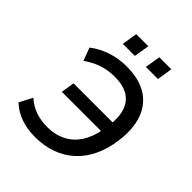

<svg xmlns="http://www.w3.org/2000/svg" viewBox="-244 -1050 1209 1209"><g transform="rotate(45 360.5 -445.5)"><path d="M272 9Q202 9 144.5 -11Q87 -31 44 -72L89 -159Q132 -122 177.5 -106Q223 -90 281 -90Q352 -90 407 -118.5Q462 -147 496.5 -202.5Q531 -258 544 -338L571 -312H190L204 -402H584L549 -369Q560 -452 541.5 -506.5Q523 -561 477.5 -588Q432 -615 359 -615Q301 -615 250 -598.5Q199 -582 148 -546L116 -632Q154 -661 193.5 -678.5Q233 -696 276.5 -705Q320 -714 367 -714Q475 -714 545.5 -671Q616 -628 645.5 -546.5Q675 -465 660 -352Q649 -266 617 -198.5Q585 -131 534 -84.5Q483 -38 416.5 -14.5Q350 9 272 9ZM453 -797 470 -900H577L561 -797ZM248 -797 264 -900H372L355 -797Z"/></g></svg>

Font: Nunito Sans 7pt SemiBold
Style: Italic
Weight: 600
Italic angle: -9°
Designer: Vernon Adams
Foundry: Vernon Adams
Version: Version 3.101;gftools[0.9.27]